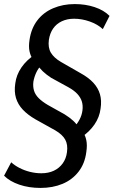

<svg xmlns="http://www.w3.org/2000/svg" viewBox="-25 -734 558 943"><path d="M174 189Q117 189 70 173Q23 157 -5 129L30 63Q46 78 70 90.5Q94 103 122 110Q150 117 178 117Q213 117 239.5 104.5Q266 92 283 68.5Q300 45 304 13Q309 -23 295.5 -48Q282 -73 246 -94L149 -148Q111 -170 87 -195.5Q63 -221 53.5 -252.5Q44 -284 50 -324Q55 -366 80.5 -403Q106 -440 147 -466L136 -443Q125 -459 120 -482Q115 -505 120 -538Q128 -594 158 -633.5Q188 -673 236 -693.5Q284 -714 342 -714Q395 -714 440 -699Q485 -684 513 -656L480 -591Q454 -615 415.5 -628.5Q377 -642 339 -642Q305 -642 278.5 -629.5Q252 -617 236 -594Q220 -571 215 -538Q210 -500 225 -475Q240 -450 274 -430L370 -375Q410 -353 433.5 -327.5Q457 -302 466 -271Q475 -240 469 -201Q464 -159 439 -122.5Q414 -86 373 -59L383 -84Q394 -69 399 -45Q404 -21 399 12Q392 69 361 109Q330 149 282 169Q234 189 174 189ZM139 -333Q136 -309 142 -289Q148 -269 165 -252Q182 -235 209 -219L293 -172Q317 -157 334.5 -141Q352 -125 361 -107L336 -106Q354 -125 365.5 -146.5Q377 -168 380 -192Q383 -216 377 -235.5Q371 -255 355 -272.5Q339 -290 310 -306L226 -352Q203 -367 185.5 -383.5Q168 -400 158 -417L183 -419Q164 -401 153.5 -378.5Q143 -356 139 -333Z"/></svg>

Font: Nunito Sans 10pt SemiCondensed SemiBold
Style: Italic
Weight: 600
Width: 4
Italic angle: -9°
Designer: Vernon Adams
Foundry: Vernon Adams
Version: Version 3.101;gftools[0.9.27]